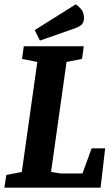

<svg xmlns="http://www.w3.org/2000/svg" viewBox="-33 -860 507 880"><path d="M-4 -58 67 -72 138 -576 68 -590 76 -648H351L343 -590L272 -576L201 -72L244 -65H345L387 -180H449L428 0H-13ZM150 -674 126 -722 314 -840Q326 -833 339 -818Q352 -803 352 -775Q352 -762 344 -750.5Q336 -739 307 -729Z"/></svg>

Font: Faustina VF Beta
Style: Italic
Weight: 400
Italic angle: -8°
Designer: Alfonso Garcia
Foundry: Omnibus-Type
Version: Version 1.006